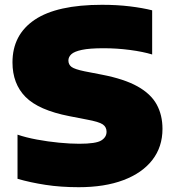

<svg xmlns="http://www.w3.org/2000/svg" viewBox="-20 -770 729 800"><path d="M308 10Q232.5 10 169.5 0.2Q106.5 -9.5 53 -25V-209Q88 -197 133.8 -188.5Q179.5 -180 226 -175.5Q272.5 -171 310 -171Q380 -171 402 -184.8Q424 -198.5 424 -221Q424 -240.5 408.5 -251.5Q393 -262.5 341 -272L269 -286Q141 -311 86.5 -366Q32 -421 32 -510Q32 -625.5 124.8 -687.8Q217.5 -750 405 -750Q468 -750 521.2 -743.5Q574.5 -737 614 -727V-543Q576.5 -554.5 521.8 -561.8Q467 -569 412 -569Q353 -569 321.2 -562.2Q289.5 -555.5 277.2 -544Q265 -532.5 265 -518Q265 -501 278 -491.2Q291 -481.5 332 -473L404 -459Q497.5 -441 553 -410Q608.5 -379 632.8 -334.8Q657 -290.5 657 -233Q657 -158 614.8 -103.5Q572.5 -49 494.2 -19.5Q416 10 308 10Z"/></svg>

Font: Encode Sans SC Expanded Black
Style: Regular
Weight: 900
Width: 7
Designer: Multiple Designers
Foundry: Impallari Type
Version: Version 3.002